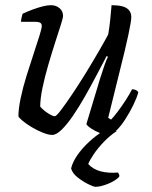

<svg xmlns="http://www.w3.org/2000/svg" viewBox="-20 -520 584 740"><path d="M181 0Q167 0 145.5 -8.5Q124 -17 103 -29.5Q82 -42 67.5 -54Q53 -66 51 -72Q51 -100 59.5 -141Q68 -182 82 -227Q96 -272 109.5 -312.5Q123 -353 132 -382Q141 -411 141 -420Q141 -429 134.5 -432.5Q128 -436 116 -436H61Q61 -444 63.5 -453.5Q66 -463 67 -467Q86 -476 106.5 -483.5Q127 -491 145 -495.5Q163 -500 176 -500Q196 -500 209.5 -488.5Q223 -477 223 -459Q223 -451 214 -423Q205 -395 192 -354.5Q179 -314 166 -269.5Q153 -225 144 -182.5Q135 -140 135 -109Q147 -95 165 -83.5Q183 -72 191 -72Q197 -72 214.5 -95Q232 -118 257 -155Q282 -192 308.5 -235Q335 -278 358.5 -318.5Q382 -359 397 -387Q401 -409 404.5 -441Q408 -473 410 -500Q433 -500 450 -496Q467 -492 476.5 -481.5Q486 -471 486 -454Q486 -438 474.5 -384.5Q463 -331 442.5 -250Q422 -169 397 -66L408 -59Q418 -69 433.5 -89.5Q449 -110 464.5 -134Q480 -158 489 -176Q498 -176 504.5 -172.5Q511 -169 513 -164Q507 -142 493.5 -114.5Q480 -87 463 -60.5Q446 -34 428.5 -17Q411 0 396 0Q383 0 364.5 -7.5Q346 -15 331 -25Q316 -35 313 -42L366 -218Q375 -247 383 -269.5Q391 -292 396 -301L391 -304Q373 -270 351.5 -229Q330 -188 307 -147.5Q284 -107 261 -73.5Q238 -40 217.5 -20Q197 0 181 0ZM348 200Q341 200 320.5 190Q300 180 279.5 164Q259 148 254 129Q260 104 278.5 77.5Q297 51 323 27Q349 3 376 -14L430 -15Q403 3 380 27Q357 51 341.5 74Q326 97 320 112Q339 133 368.5 140.5Q398 148 435 145Q437 149 439 152.5Q441 156 439 162Q423 178 395 189Q367 200 348 200Z"/></svg>

Font: Texturina 12pt Light
Style: Italic
Weight: 300
Italic angle: -11°
Designer: Guillermo Torres Carreño
Foundry: Omnibus-Type
Version: Version 1.002